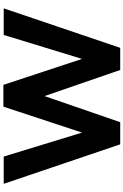

<svg xmlns="http://www.w3.org/2000/svg" viewBox="187 -930 747 1162"><g transform="rotate(-90 561.0 -348.5)"><path d="M30 -700 269 5H403L561 -453L719 5H853L1092 -700H931L786 -226L629 -702H497L340 -226L195 -700Z"/></g></svg>

Font: Mission
Style: Bold
Weight: 700
Version: Version 1.000;FEAKit 1.0